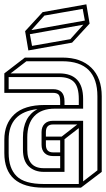

<svg xmlns="http://www.w3.org/2000/svg" viewBox="-20 -867 490 887"><path d="M111 -634 96 -723 177 -811 368 -845 379 -847 394 -758 313 -670 122 -636ZM185 -795 125 -728 372 -772 362 -826ZM118 -709 128 -655 305 -686 365 -753ZM225 -146Q200 -146 186 -160Q172 -174 172 -198V-257Q172 -281 186 -295Q200 -309 225 -309H364V-29L430 -80V-422Q430 -584 268 -584H102L29 -528H253Q364 -528 364 -410V-365H233Q171 -365 138.5 -330.5Q106 -296 106 -232V-176Q106 -90 182 -90H258V-146ZM278 -399V-382H344V-410Q344 -465 322 -488Q300 -511 253 -511H20V-455H225Q278 -455 278 -399ZM192 -257V-236H265L337 -292H225Q192 -292 192 -257ZM225 -163H258V-219H192V-198Q192 -163 225 -163ZM182 -73Q140 -73 113 -98Q86 -123 86 -176V-232Q86 -327 153 -363Q20 -348 20 -222V-160Q20 -90 56.5 -53.5Q93 -17 182 -17H344V-275L278 -224V-73ZM182 0Q0 0 0 -160V-222Q0 -295 46 -338.5Q92 -382 187 -382H222H233H258V-398Q258 -422 250.5 -430Q243 -438 225 -438H0V-528L95 -601H268Q354 -601 402 -554Q450 -507 450 -422V-73L354 0Z"/></svg>

Font: Imposible
Style: Regular
Weight: 400
Designer: Rodrigo Fuenzalida
Foundry: fragTYPE
Version: Version 1.000